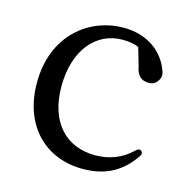

<svg xmlns="http://www.w3.org/2000/svg" viewBox="-87 -620 715 726"><g transform="rotate(15 270.5 -257.0)"><path d="M298 21C389 21 449 -15 494 -80C501 -90 501 -97 494 -103C488 -108 480 -105 471 -96C433 -59 384 -41 330 -41C216 -41 140 -120 140 -260C140 -402 215 -490 318 -490C341 -490 363 -487 382 -479L402 -410C409 -371 428 -358 455 -358C473 -358 486 -366 495 -386C498 -395 498 -403 495 -412C469 -490 398 -535 312 -535C174 -535 47 -434 47 -250C47 -80 153 21 298 21Z"/></g></svg>

Font: 寒蝉锦书宋 Text
Style: Regular
Weight: 400
Designer: 寒蝉锦书宋{Warren} 思源宋体{Ryoko NISHIZUKA 西塚涼子 (kana & ideographs); Frank Grießhammer (Latin, Greek & Cyrillic); Wenlong ZHANG 
Foundry: Adobe & ChillType
Version: Version 2.000;Glyphs 3.1.1 (3135)